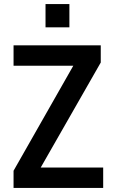

<svg xmlns="http://www.w3.org/2000/svg" viewBox="-20 -929 559 949"><path d="M47 0V-85L365 -644L370 -604H47V-705H478V-620L159 -62L154 -101H490V0ZM205 -794V-909H323V-794Z"/></svg>

Font: Nunito Sans 10pt Condensed
Style: Bold
Weight: 700
Width: 3
Designer: Vernon Adams
Foundry: Vernon Adams
Version: Version 3.101;gftools[0.9.27]